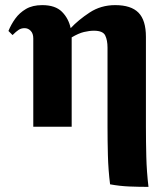

<svg xmlns="http://www.w3.org/2000/svg" viewBox="-20 -495 645 750"><path d="M110 0V-345Q110 -364 100 -374.5Q90 -385 76 -385Q63 -385 53 -378.5Q43 -372 29 -358L13 -374Q23 -399 39.5 -422Q56 -445 81.5 -460Q107 -475 145 -475Q196 -475 222 -449Q248 -423 256 -385Q286 -417 330 -446Q374 -475 430 -475Q492 -475 521 -445.5Q550 -416 550 -351V-1Q550 58 551.5 117Q553 176 560 235Q523 235 485.5 233.5Q448 232 410 225Q403 169 401.5 112Q400 55 400 -1V-309Q400 -338 391 -356.5Q382 -375 347 -375Q329 -375 308 -370Q287 -365 260 -349V-345V0Z"/></svg>

Font: Bona Nova SC
Style: Bold
Weight: 700
Designer: Mateusz Machalski
Foundry: Capitalics
Version: Version 4.001; ttfautohint (v1.8.4.7-5d5b)